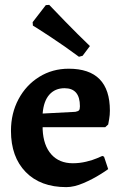

<svg xmlns="http://www.w3.org/2000/svg" viewBox="-20 -756 503 788"><path d="M279 -86Q307 -86 334 -92.5Q361 -99 378 -106.5Q395 -114 400 -116L407 -113L424 -62Q424 -61 392.5 -41Q361 -21 322.5 -4.5Q284 12 252 12Q146 12 85.5 -50Q25 -112 25 -219Q25 -291 56 -349Q87 -407 141 -440.5Q195 -474 262 -474Q431 -474 431 -302Q431 -284 428 -267Q425 -250 424 -245L412 -234H155V-225Q158 -159 190.5 -122.5Q223 -86 279 -86ZM308 -320Q308 -394 245 -394Q206 -394 182.5 -367.5Q159 -341 155 -290L289 -297Q300 -299 304 -303Q308 -307 308 -320ZM182 -736Q196 -721 247 -668.5Q298 -616 349 -567L319 -527L304 -523Q246 -566 189 -603.5Q132 -641 115 -651L114 -665L168 -735Z"/></svg>

Font: Sahitya
Style: Bold
Weight: 700
Designer: Juan Pablo del Peral
Foundry: Juan Pablo del Peral (http://www.huertatipografica.com)
Version: Version 1.001;PS 001.000;hotconv 1.0.70;makeotf.lib2.5.58329